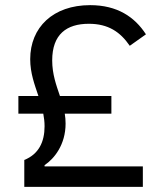

<svg xmlns="http://www.w3.org/2000/svg" viewBox="-20 -730 640 750"><path d="M538 0V-79.9H154.1V-84.9C192.1 -110.1 236.2 -165.1 236.2 -247.2C236.2 -261 235.1 -273.1 233 -285.9H415.1V-355.1H214.1C199.9 -397 183.9 -440 183.9 -494C183.9 -595.9 240.1 -637.1 327.1 -637.1C403.1 -637.1 449.9 -605.1 486.9 -551.1L550.1 -595.9C506 -664.1 437.9 -709.9 332 -709.9C187.1 -709.9 98 -622.9 98 -498.9C98 -443.9 115.1 -399.9 130 -355.1H51.8V-285.9H149.1C152 -269.9 154.1 -253.9 154.1 -236.9C154.1 -175.1 131 -127.8 74.9 -105.1V0Z"/></svg>

Font: Margiela Mono
Style: Regular
Weight: 400
Designer: Mike Abbink, Paul van der Laan, Pieter van Rosmalen
Foundry: Bold Monday
Version: Version 2.003 2021